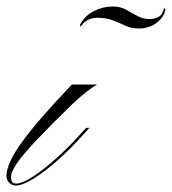

<svg xmlns="http://www.w3.org/2000/svg" viewBox="-102 -564 531 593"><path d="M-53 9Q-65 9 -73.5 0.5Q-82 -8 -82 -21Q-82 -59 -34 -125.5Q14 -192 120 -303H198Q185 -296 166.5 -281.5Q148 -267 125 -246Q54 -177 11.5 -132Q-31 -87 -49.5 -60Q-68 -33 -68 -17Q-68 3 -52 3Q-34 3 -0.5 -18.5Q33 -40 73.5 -76.5Q114 -113 152 -156L164 -169H174L165 -159Q122 -110 79.5 -72Q37 -34 2 -12.5Q-33 9 -53 9ZM147 -481 145 -487Q159 -515 187.5 -529.5Q216 -544 247 -544Q270 -544 287.5 -534Q305 -524 322.5 -514.5Q340 -505 361 -505Q374 -505 387 -511.5Q400 -518 405 -540L409 -534Q404 -510 381 -493Q358 -476 327 -476Q304 -476 285.5 -484.5Q267 -493 247 -501Q227 -509 200 -509Q164 -509 147 -481Z"/></svg>

Font: Ballet
Style: Regular
Weight: 400
Designer: Maximiliano R. Sproviero
Foundry: Omnibus-Type
Version: Version 1.100